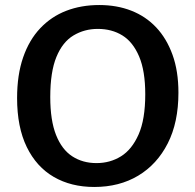

<svg xmlns="http://www.w3.org/2000/svg" viewBox="-20 -733 776 764"><path d="M355 11Q263 11 194 -29Q125 -69 86.5 -148Q48 -227 48 -343Q48 -435 72 -504.5Q96 -574 140 -620.5Q184 -667 243.5 -690Q303 -713 375 -713Q445 -713 502.5 -690.5Q560 -668 601.5 -624Q643 -580 666.5 -515Q690 -450 690 -364Q690 -246 647.5 -162.5Q605 -79 530 -34Q455 11 355 11ZM364 -84Q418 -84 461.5 -111Q505 -138 531.5 -198Q558 -258 558 -358Q558 -451 533.5 -508.5Q509 -566 467 -592Q425 -618 369 -618Q316 -618 272.5 -592Q229 -566 204.5 -506.5Q180 -447 180 -347Q180 -254 203 -196Q226 -138 267.5 -111Q309 -84 364 -84Z"/></svg>

Font: Bitter Thin SemiBold
Style: Regular
Weight: 600
Version: Version 2.002